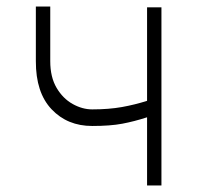

<svg xmlns="http://www.w3.org/2000/svg" viewBox="-20 -568 610 588"><path d="M474.4 -545.5V0H430.4V-208.8Q391 -196 354.2 -189.1Q317.5 -182.2 262.4 -182.2Q186.4 -182.2 138 -233.3Q89.5 -284.4 89.8 -380.7V-547.9H133.9V-380.7Q133.9 -331.7 153.4 -298.8Q172.9 -266 202.6 -249.5Q232.2 -233 262.4 -233Q313.2 -233 353.5 -240.2Q393.8 -247.5 430.4 -259.2V-545.5Z"/></svg>

Font: Inter Extra Light BETA
Style: Regular
Weight: 200
Designer: Rasmus Andersson
Foundry: rsms
Version: Version 3.011;git-f93a4a705